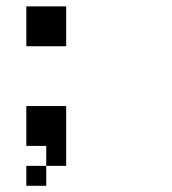

<svg xmlns="http://www.w3.org/2000/svg" viewBox="-20 -645 540 602"><path d="M62.5 -125H125V-62.5H62.5ZM125 -187.5H62.5V-312.5H187.5V-125H125ZM62.5 -625H187.5V-500H62.5Z"/></svg>

Font: HE실루아
Style: regular
Weight: 500
Monospace: yes
Designer: Taeyun An (WindowsTiger)
Version: v1